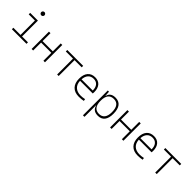

<svg xmlns="http://www.w3.org/2000/svg" viewBox="316 -2287 4056 4056"><g transform="rotate(45 2344.0 -259.0)"><path d="M89.8 0V-43.9H304.2V-473.6H119.1V-517.6H350.1V-43.9H526.4V0ZM321.3 -646Q301.3 -646 286.9 -660.2Q272.5 -674.3 272.5 -694.3Q272.5 -714.4 286.9 -728.8Q301.3 -743.2 321.3 -743.2Q341.3 -743.2 355.7 -728.8Q370.1 -714.4 370.1 -694.3Q370.1 -674.3 355.7 -660.2Q341.3 -646 321.3 -646Z M1032.2 0V-236.8H725.6V0H679.7V-517.6H725.6V-280.8H1032.2V-517.6H1078.1V0Z M1441.9 0V-473.6H1227.5V-517.6H1702.1V-473.6H1487.8V0Z M2096.2 9.8Q1969.7 9.8 1900.4 -62.5Q1831.1 -134.8 1831.1 -265.6Q1831.1 -390.6 1889.2 -459Q1947.3 -527.3 2053.2 -527.3Q2151.9 -527.3 2206.3 -465.3Q2260.7 -403.3 2260.7 -291Q2260.7 -263.7 2257.8 -248H1878.4Q1882.8 -147 1942.6 -91.1Q2002.4 -35.2 2107.9 -35.2Q2135.3 -35.2 2167.5 -38.8Q2199.7 -42.5 2228 -48.8L2235.4 -3.9Q2207.5 2.4 2170.7 6.1Q2133.8 9.8 2096.2 9.8ZM1878.9 -292H2213.9Q2213.9 -382.8 2172.1 -432.6Q2130.4 -482.4 2054.2 -482.4Q1976.1 -482.4 1930.4 -432.6Q1884.8 -382.8 1878.9 -292Z M2437.5 224.6V-517.6H2473.6L2482.9 -401.4H2487.3Q2511.7 -527.3 2661.6 -527.3Q2765.1 -527.3 2818.1 -458Q2871.1 -388.7 2871.1 -253.9Q2871.1 -124 2818.8 -57.1Q2766.6 9.8 2664.6 9.8Q2585.9 9.8 2543.2 -25.6Q2500.5 -61 2487.8 -122.1H2483.4V224.6ZM2483.4 -255.9Q2483.4 -147 2526.9 -91.1Q2570.3 -35.2 2654.8 -35.2Q2738.3 -35.2 2781.2 -90.8Q2824.2 -146.5 2824.2 -253.9Q2824.2 -482.4 2655.8 -482.4Q2483.4 -482.4 2483.4 -261.2Z M3376 0V-236.8H3069.3V0H3023.4V-517.6H3069.3V-280.8H3376V-517.6H3421.9V0Z M3854 9.8Q3727.5 9.8 3658.2 -62.5Q3588.9 -134.8 3588.9 -265.6Q3588.9 -390.6 3647 -459Q3705.1 -527.3 3811 -527.3Q3909.7 -527.3 3964.1 -465.3Q4018.6 -403.3 4018.6 -291Q4018.6 -263.7 4015.6 -248H3636.2Q3640.6 -147 3700.4 -91.1Q3760.3 -35.2 3865.7 -35.2Q3893.1 -35.2 3925.3 -38.8Q3957.5 -42.5 3985.8 -48.8L3993.2 -3.9Q3965.3 2.4 3928.5 6.1Q3891.6 9.8 3854 9.8ZM3636.7 -292H3971.7Q3971.7 -382.8 3929.9 -432.6Q3888.2 -482.4 3812 -482.4Q3733.9 -482.4 3688.2 -432.6Q3642.6 -382.8 3636.7 -292Z M4371.6 0V-473.6H4157.2V-517.6H4631.8V-473.6H4417.5V0Z"/></g></svg>

Font: Cascadia Mono NF ExtraLight
Style: Regular
Weight: 200
Monospace: yes
Designer: Aaron Bell
Foundry: Saja Typeworks
Version: Version 2404.023; ttfautohint (v1.8.4)